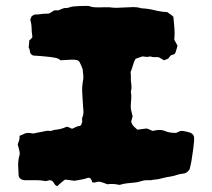

<svg xmlns="http://www.w3.org/2000/svg" viewBox="-20 -618 719 650"><path d="M637 -146Q637 -142 637 -139Q637 -136 636 -132Q635 -118 632.5 -102.5Q630 -87 628 -72Q627 -65 625 -58Q623 -51 622 -45Q612 -30 598 -30Q588 -29 579.5 -26Q571 -23 561 -21Q553 -20 543.5 -18Q534 -16 526 -14Q517 -11 508.5 -10.5Q500 -10 492 -8H478Q467 -8 457 -4.5Q447 -1 436 0Q426 1 415.5 2Q405 3 396 5L385 8Q379 7 373.5 6Q368 5 362 5Q357 5 352 5Q347 5 344 6Q337 3 329.5 0.5Q322 -2 317 -3Q310 -3 304.5 -1Q299 1 292 -1Q291 -3 291 -5.5Q291 -8 289 -9Q288 -13 284.5 -15Q281 -17 278 -16Q267 -12 255 -10Q243 -8 232 -6Q225 -7 217.5 -8Q210 -9 201 -10Q199 -9 196 -7Q193 -5 191 -3Q187 0 183.5 3.5Q180 7 176 10Q176 12 174 12Q167 10 164 4Q161 -2 156 -6Q155 -6 152.5 -7Q150 -8 148 -8Q143 -7 138 -5.5Q133 -4 128 -6Q116 -8 103 -8Q90 -8 78 -8H61Q54 -9 48.5 -13.5Q43 -18 43 -25Q42 -41 41.5 -57Q41 -73 45 -89Q46 -90 47 -99Q46 -107 44 -114Q42 -121 40 -129Q43 -137 45 -144Q47 -151 46 -158Q52 -161 57.5 -163Q63 -165 66 -167Q77 -169 85.5 -167Q94 -165 102 -168Q110 -170 117.5 -171Q125 -172 132 -174Q140 -176 147.5 -175Q155 -174 162 -178Q173 -179 182.5 -181Q192 -183 201 -187Q207 -191 215 -186Q217 -185 219.5 -184Q222 -183 224 -182Q228 -184 231.5 -185.5Q235 -187 239 -189Q243 -191 247 -191Q251 -191 255 -195Q255 -198 258 -204Q259 -208 258 -212.5Q257 -217 259 -221Q263 -231 262.5 -241Q262 -251 261 -261Q260 -282 258.5 -302.5Q257 -323 261 -345Q263 -353 262 -362Q261 -371 260 -383Q259 -387 256 -393.5Q253 -400 250 -407Q245 -415 237 -415Q233 -416 230 -416Q227 -416 223 -416Q213 -415 204 -415Q195 -415 185 -414Q178 -420 169 -422Q160 -424 151 -425Q136 -427 121 -428Q106 -429 92 -430Q82 -435 81.5 -443Q81 -451 77 -458Q78 -464 78.5 -469.5Q79 -475 79 -481Q82 -483 84.5 -486Q87 -489 89 -491Q89 -493 89.5 -495Q90 -497 89 -498Q87 -510 87 -523Q87 -536 83 -549Q82 -553 86 -561Q87 -563 89.5 -564.5Q92 -566 93 -567Q97 -569 100 -569Q103 -569 107 -569Q127 -572 145 -572Q150 -574 155 -577.5Q160 -581 164 -583H178Q183 -585 188.5 -587.5Q194 -590 200 -591Q207 -590 213.5 -592.5Q220 -595 227 -596Q237 -597 248 -597.5Q259 -598 270 -598Q273 -598 276.5 -598Q280 -598 283 -597Q291 -594 298 -593.5Q305 -593 313 -593Q326 -593 338 -593.5Q350 -594 363 -592Q374 -591 385.5 -592Q397 -593 407 -593Q420 -594 433 -594Q446 -594 458 -590Q481 -589 503 -583.5Q525 -578 546 -577Q552 -573 557 -569.5Q562 -566 567 -561Q569 -542 570.5 -522.5Q572 -503 570 -483Q573 -479 575.5 -473.5Q578 -468 581 -463Q579 -457 577.5 -451Q576 -445 574 -440Q572 -434 565.5 -433Q559 -432 555 -427Q552 -421 547 -418.5Q542 -416 535 -414L518 -424Q511 -425 503.5 -424.5Q496 -424 489 -427Q482 -425 475 -425.5Q468 -426 462 -427Q456 -425 450.5 -423Q445 -421 439 -419Q438 -416 436.5 -414Q435 -412 434 -409Q431 -401 428.5 -392Q426 -383 422 -374Q423 -368 423 -361Q423 -354 423 -347Q424 -337 425 -327.5Q426 -318 423 -307Q425 -297 424.5 -287.5Q424 -278 423 -267Q422 -254 423.5 -247Q425 -240 429 -224Q428 -219 426.5 -215Q425 -211 424 -206Q427 -196 433 -190Q439 -184 445 -179L476 -183Q481 -182 486 -179.5Q491 -177 496 -175Q500 -175 508 -177Q525 -180 537 -175Q546 -171 555.5 -169.5Q565 -168 576 -168Q578 -169 580.5 -170Q583 -171 587 -173Q593 -176 603 -174Q609 -173 615 -171.5Q621 -170 626 -168Q639 -161 637 -146Z"/></svg>

Font: Darumadrop One
Style: Regular
Weight: 400
Version: Version 1.000